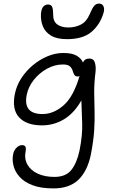

<svg xmlns="http://www.w3.org/2000/svg" viewBox="-20 -789 639 1069"><path d="M278 260Q207 260 160.5 242Q114 224 88.5 195Q63 166 55 133Q47 100 53 71Q56 50 71 34.5Q86 19 103 19Q129 19 123 51Q114 94 132.5 127Q151 160 190.5 178Q230 196 283 196Q346 196 377 157.5Q408 119 423 48Q440 -38 437.5 -103.5Q435 -169 433 -230Q393 -159 336.5 -125Q280 -91 214 -91Q128 -91 86.5 -135.5Q45 -180 63 -267Q72 -312 98 -352.5Q124 -393 162 -425Q200 -457 244 -475.5Q288 -494 332 -494Q382 -494 407.5 -478.5Q433 -463 442 -441Q451 -463 478 -463Q501 -463 508 -441Q515 -419 512 -390Q504 -325 504.5 -273Q505 -221 506.5 -171.5Q508 -122 504.5 -64.5Q501 -7 486 71Q467 163 417 211.5Q367 260 278 260ZM129 -262Q107 -154 217 -154Q278 -154 333.5 -202Q389 -250 423 -366Q418 -363 414 -363Q399 -363 393.5 -373Q388 -383 384 -396.5Q380 -410 368.5 -420Q357 -430 330 -430Q284 -430 241 -406Q198 -382 168 -344Q138 -306 129 -262ZM353 -571Q296 -571 263.5 -591Q231 -611 218.5 -643Q206 -675 208 -711Q210 -741 221.5 -752.5Q233 -764 247 -764Q263 -764 269.5 -752.5Q276 -741 276 -706Q276 -669 299.5 -652.5Q323 -636 360 -636Q399 -636 430 -652Q461 -668 478 -707Q494 -745 505 -757Q516 -769 531 -769Q550 -769 556.5 -753Q563 -737 556 -716Q537 -652 489.5 -611.5Q442 -571 353 -571Z"/></svg>

Font: Shantell Sans Normal
Style: Italic
Weight: 300
Italic angle: -11.31°
Designer: Stephen Nixon, Anya Danilova, Shantell Martin
Foundry: Arrow Type
Version: Version 1.008;[a672d596b]